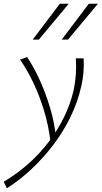

<svg xmlns="http://www.w3.org/2000/svg" viewBox="-73 -724 547 1033"><path d="M-36 289 -53 254Q16 213 77 159.5Q138 106 187.5 41.5Q237 -23 271.5 -93.5Q306 -164 323 -238Q332 -280 335 -323Q338 -366 335 -410H377Q379 -372 376 -334.5Q373 -297 364 -259Q346 -178 308.5 -99.5Q271 -21 217.5 50.5Q164 122 99.5 183Q35 244 -36 289ZM199 42Q189 -46 164 -128.5Q139 -211 105 -281.5Q71 -352 35 -403L73 -417Q108 -365 140 -295Q172 -225 196 -145.5Q220 -66 228 15ZM103 -511 249 -704H297L136 -511ZM259 -511 405 -704H454L293 -511Z"/></svg>

Font: Ysabeau ExtraLight
Style: Italic
Weight: 250
Italic angle: -12°
Version: Version 2.000;gftools[0.9.27.dev2+g8671c4b]